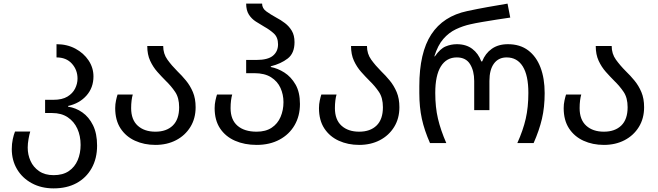

<svg xmlns="http://www.w3.org/2000/svg" viewBox="-20 -790 3631 1060"><path d="M276 250Q208 250 155.5 221.5Q103 193 74 144Q45 95 45 33Q45 4 50.5 -21.5Q56 -47 63 -64H147Q142 -48 137.5 -22.5Q133 3 133 25Q133 64 148.5 98.5Q164 133 196 155Q228 177 276 177Q327 177 360 154.5Q393 132 409 94Q425 56 425 10Q425 -40 407 -79.5Q389 -119 354 -142.5Q319 -166 268 -166H229V-239H275Q323 -239 352 -256.5Q381 -274 394.5 -301Q408 -328 408 -356Q408 -404 377 -438.5Q346 -473 292 -473V-546Q350 -546 396 -521.5Q442 -497 469 -456.5Q496 -416 496 -368Q496 -306 457.5 -262.5Q419 -219 356 -205V-201Q398 -195 434.5 -169.5Q471 -144 493.5 -98.5Q516 -53 516 14Q516 85 486 138.5Q456 192 402.5 221Q349 250 276 250Z M838 10Q776 10 725.5 -13Q675 -36 645.5 -81Q616 -126 616 -193Q616 -215 620.5 -235.5Q625 -256 629 -268H713Q709 -255 706.5 -235.5Q704 -216 704 -193Q704 -129 740.5 -96Q777 -63 838 -63Q899 -63 934 -97Q969 -131 969 -198Q969 -250 947 -282.5Q925 -315 896 -343Q872 -367 848.5 -393.5Q825 -420 809 -454.5Q793 -489 793 -536H881Q881 -493 904.5 -460.5Q928 -428 959 -397Q984 -373 1007 -345Q1030 -317 1045 -281.5Q1060 -246 1060 -198Q1060 -136 1031 -89Q1002 -42 952 -16Q902 10 838 10Z M1397 10Q1330 10 1277.5 -13Q1225 -36 1195 -81Q1165 -126 1165 -193Q1165 -215 1169.5 -235.5Q1174 -256 1178 -268H1262Q1258 -255 1255.5 -235.5Q1253 -216 1253 -193Q1253 -129 1291 -96Q1329 -63 1397 -63Q1447 -63 1480 -85Q1513 -107 1529 -144.5Q1545 -182 1545 -226Q1545 -268 1528.5 -304.5Q1512 -341 1476.5 -363.5Q1441 -386 1384 -386H1339V-459H1395Q1459 -459 1487 -482.5Q1515 -506 1515 -545Q1515 -584 1492 -605Q1469 -626 1440 -642Q1416 -656 1392.5 -671Q1369 -686 1354 -709.5Q1339 -733 1339 -770H1427Q1427 -744 1450.5 -727Q1474 -710 1505 -693Q1530 -680 1553 -662.5Q1576 -645 1591 -620Q1606 -595 1606 -557Q1606 -496 1568.5 -467Q1531 -438 1475 -424V-420Q1513 -413 1550 -389.5Q1587 -366 1611.5 -323.5Q1636 -281 1636 -216Q1636 -150 1606.5 -99Q1577 -48 1523 -19Q1469 10 1397 10Z M1963 10Q1901 10 1850.5 -13Q1800 -36 1770.5 -81Q1741 -126 1741 -193Q1741 -215 1745.5 -235.5Q1750 -256 1754 -268H1838Q1834 -255 1831.5 -235.5Q1829 -216 1829 -193Q1829 -129 1865.5 -96Q1902 -63 1963 -63Q2024 -63 2059 -97Q2094 -131 2094 -198Q2094 -250 2072 -282.5Q2050 -315 2021 -343Q1997 -367 1973.5 -393.5Q1950 -420 1934 -454.5Q1918 -489 1918 -536H2006Q2006 -493 2029.5 -460.5Q2053 -428 2084 -397Q2109 -373 2132 -345Q2155 -317 2170 -281.5Q2185 -246 2185 -198Q2185 -136 2156 -89Q2127 -42 2077 -16Q2027 10 1963 10Z M2354 0Q2323 -70 2309 -134Q2295 -198 2295 -276V-314Q2295 -499 2361 -600Q2427 -701 2560 -729Q2616 -741 2672 -751Q2728 -761 2782 -770L2797 -693Q2762 -688 2720.5 -681.5Q2679 -675 2641 -668.5Q2603 -662 2577 -656Q2536 -647 2497 -628.5Q2458 -610 2427.5 -575Q2397 -540 2378 -479H2381Q2410 -521 2440 -533.5Q2470 -546 2502 -546Q2553 -546 2587 -520.5Q2621 -495 2637 -451H2642Q2659 -495 2695 -520.5Q2731 -546 2784 -546Q2851 -546 2896 -512Q2941 -478 2964 -417.5Q2987 -357 2987 -276Q2987 -198 2972 -134Q2957 -70 2926 0H2836Q2868 -71 2882.5 -134.5Q2897 -198 2897 -277Q2897 -374 2866 -423.5Q2835 -473 2777 -473Q2732 -473 2707 -439Q2682 -405 2682 -343V-182H2598V-343Q2598 -399 2575 -436Q2552 -473 2502 -473Q2445 -473 2414 -423.5Q2383 -374 2383 -277Q2383 -198 2398 -134.5Q2413 -71 2444 0Z M3314 10Q3252 10 3201.5 -13Q3151 -36 3121.5 -81Q3092 -126 3092 -193Q3092 -215 3096.5 -235.5Q3101 -256 3105 -268H3189Q3185 -255 3182.5 -235.5Q3180 -216 3180 -193Q3180 -129 3216.5 -96Q3253 -63 3314 -63Q3375 -63 3410 -97Q3445 -131 3445 -198Q3445 -250 3423 -282.5Q3401 -315 3372 -343Q3348 -367 3324.5 -393.5Q3301 -420 3285 -454.5Q3269 -489 3269 -536H3357Q3357 -493 3380.5 -460.5Q3404 -428 3435 -397Q3460 -373 3483 -345Q3506 -317 3521 -281.5Q3536 -246 3536 -198Q3536 -136 3507 -89Q3478 -42 3428 -16Q3378 10 3314 10Z"/></svg>

Font: Go Noto Kurrent-Regular
Style: Regular
Weight: 400
Designer: Monotype Design Team
Foundry: Monotype Imaging Inc.
Version: Version 2.012; ttfautohint (v1.8.4.7-5d5b)